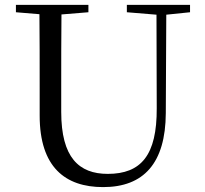

<svg xmlns="http://www.w3.org/2000/svg" viewBox="-20 -748 837 784"><path d="M498 -698 619 -688 620 -306C621 -114 556 -38 420 -38C302 -38 230 -105 230 -291V-391C230 -493 230 -591 231 -689L341 -698V-728H45V-698L141 -690C142 -591 142 -491 142 -391V-276C142 -66 246 16 401 16C567 16 656 -82 657 -286L659 -688L756 -698V-728H498Z"/></svg>

Font: Harano Aji Mincho K1
Style: Regular
Weight: 400
Foundry: Masamichi Hosoda
Version: HaranoAjiMinchoK1-Regular version 20230610;ttx 4.39.4